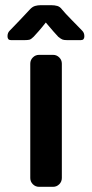

<svg xmlns="http://www.w3.org/2000/svg" viewBox="-20 -722 356 742"><path d="M97 -476Q97 -490 107 -500Q117 -510 131 -510H185Q199 -510 209 -500Q219 -490 219 -476V-34Q219 -20 209 -10Q199 0 185 0H131Q117 0 107 -10Q97 -20 97 -34ZM298 -603Q306 -595 306 -582Q306 -567 293 -567H238Q228 -567 222 -569Q216 -571 205 -580Q200 -585 186 -601Q172 -617 157 -635Q143 -617 129 -601Q115 -585 110 -580Q100 -570 93.5 -568.5Q87 -567 77 -567H22Q9 -567 9 -582Q9 -595 17 -603Q21 -607 32 -618.5Q43 -630 56 -643.5Q69 -657 80 -669Q91 -681 95 -685Q105 -696 115.5 -699Q126 -702 138 -702H177Q191 -702 201.5 -699Q212 -696 220 -685Q224 -680 234.5 -668.5Q245 -657 258.5 -643.5Q272 -630 283 -618.5Q294 -607 298 -603Z"/></svg>

Font: Yusei Magic
Style: Regular
Weight: 400
Designer: Tanukizamurai
Foundry: Yusei Magic Project
Version: Version 1.200